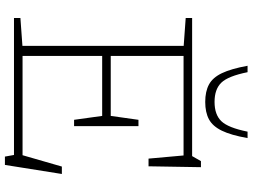

<svg xmlns="http://www.w3.org/2000/svg" viewBox="-140 -826 1003 762"><g transform="rotate(90 361.0 -445.5)"><path d="M52 0V-25.5L162.5 -33.5V-673.5L52 -681.5V-707H600L620 -742H644L640.5 -534H610L597.5 -673H202.5V-384H440.5L456 -494H481V-238.5H456L440.5 -350H202.5V-34H596.5L641.5 -190H671L635 36H602L595.5 0ZM385 -796Q435.5 -796 461.5 -823Q487.5 -850 503 -927H528.5Q517 -861.5 499.2 -825Q481.5 -788.5 454 -773.8Q426.5 -759 385 -759Q343.5 -759 316 -773.8Q288.5 -788.5 271 -825Q253.5 -861.5 241.5 -927H267Q282.5 -850 308.5 -823Q334.5 -796 385 -796Z"/></g></svg>

Font: Newsreader 6pt ExtraLight
Style: Regular
Weight: 275
Designer: Hugues Gentile
Foundry: Production Type
Version: Version 1.003; ttfautohint (v1.8.3)